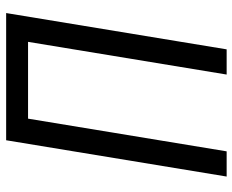

<svg xmlns="http://www.w3.org/2000/svg" viewBox="-88 -688 775 640"><g transform="rotate(-90 300.0 -367.5)"><path d="M32 0 153 -735H577L456 0H372L481 -662H225L116 0Z"/></g></svg>

Font: Iosevka Custom Oblique
Style: Regular
Weight: 400
Italic angle: -9°
Designer: Belleve Invis
Foundry: Belleve Invis
Version: Version 27.0.1